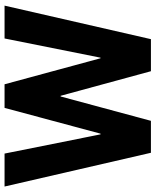

<svg xmlns="http://www.w3.org/2000/svg" viewBox="60 -740 680 839"><g transform="rotate(-90 399.5 -320.0)"><path d="M451.2 -639.6 564.9 -220.2H567.4L651.4 -639.6H794.9L648.4 0H508.3L400.9 -394.5H397.9L291.5 0H151.9L4.4 -639.6H148.4L232.4 -220.2H235.4L348.1 -639.6Z"/></g></svg>

Font: Yantramanav Black
Style: Regular
Weight: 900
Version: Version 1.001;PS 1.0;hotconv 1.0.72;makeotf.lib2.5.5900; ttf